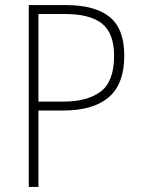

<svg xmlns="http://www.w3.org/2000/svg" viewBox="-20 -734 555 754"><path d="M239 -714Q353 -714 410.5 -667.5Q468 -621 468 -516Q468 -404 407 -352Q346 -300 229 -300H131V0H93V-714ZM235 -679H131V-335H228Q323 -335 375.5 -374.5Q428 -414 428 -515Q428 -603 381 -641Q334 -679 235 -679Z"/></svg>

Font: Noto Sans Arabic UI SmCn XLt
Style: Regular
Weight: 200
Width: 4
Designer: Monotype Design Team, Nadine Chahine and Nizar Qandah
Foundry: Monotype Imaging Inc.
Version: Version 2.010; ttfautohint (v1.8.4.7-5d5b)